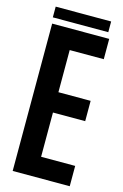

<svg xmlns="http://www.w3.org/2000/svg" viewBox="-133 -949 643 1007"><g transform="rotate(15 188.0 -445.5)"><path d="M43.9 0V-800H353.7V-689.7H168.7V-460.9H343.7V-350.6H168.7V-110.3H353.7V0ZM38.8 -890.8H339.9V-832.6H38.8Z"/></g></svg>

Font: Big Shoulders Thin
Style: Regular
Weight: 100
Designer: Patric King
Foundry: XO Type Co
Version: Version 2.002